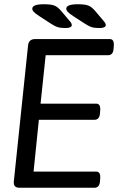

<svg xmlns="http://www.w3.org/2000/svg" viewBox="-20 -884 586 904"><path d="M290 -752Q266 -752 252.5 -756Q239 -760 219 -773L168 -806Q145 -821 138.5 -828.5Q132 -836 132 -843Q132 -864 187 -864Q219 -864 235.5 -858Q252 -852 271 -829L309 -784Q318 -774 318 -766Q318 -759 310 -755.5Q302 -752 290 -752ZM450 -752Q426 -752 412.5 -756Q399 -760 379 -773L328 -806Q305 -821 298.5 -828.5Q292 -836 292 -843Q292 -864 347 -864Q379 -864 395.5 -858Q412 -852 431 -829L469 -784Q478 -774 478 -766Q478 -759 470 -755.5Q462 -752 450 -752ZM72 0Q58 0 51 -6.5Q44 -13 45 -29L112 -669Q115 -700 145 -700H497Q517 -700 516 -672L515 -657Q514 -639 507 -631.5Q500 -624 489 -624H195L171 -396H433Q453 -396 452 -368L451 -353Q450 -335 443 -327.5Q436 -320 425 -320H163L138 -76H433Q453 -76 452 -48L451 -33Q450 -15 443 -7.5Q436 0 425 0Z"/></svg>

Font: Asap
Style: Italic
Weight: 400
Italic angle: -6°
Designer: Pablo Cosgaya
Foundry: Omnibus-Type
Version: Version 3.001; ttfautohint (v1.8.3)